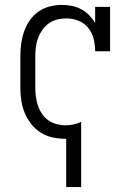

<svg xmlns="http://www.w3.org/2000/svg" viewBox="-20 -558 540 783"><path d="M250 205V8Q249 8 248.5 8Q248 8 247 8Q221 8 195 2.5Q169 -3 146.5 -17Q124 -31 107.5 -52Q91 -73 81 -97Q71 -121 67 -147.5Q63 -174 63 -200V-330Q63 -355 66.5 -380.5Q70 -406 78.5 -430Q87 -454 101.5 -475Q116 -496 136.5 -510.5Q157 -525 182 -531.5Q207 -538 232 -538Q253 -538 273 -534Q293 -530 311 -520.5Q329 -511 343.5 -496Q358 -481 368 -464V-530H429V-349H368Q368 -374 362 -399Q356 -424 340 -444Q324 -464 300 -473.5Q276 -483 250 -483Q232 -483 213.5 -478.5Q195 -474 179.5 -463Q164 -452 153 -436.5Q142 -421 135.5 -403.5Q129 -386 126.5 -367.5Q124 -349 124 -330V-200Q124 -181 126.5 -162.5Q129 -144 135 -126.5Q141 -109 151.5 -93.5Q162 -78 177 -67.5Q192 -57 210.5 -52Q229 -47 247 -47Q264 -47 280 -50.5Q296 -54 311 -61V205Z"/></svg>

Font: Iosevka Slab Light
Style: Regular
Weight: 300
Monospace: yes
Designer: Belleve Invis
Foundry: Belleve Invis
Version: Version 11.1.0; ttfautohint (v1.8.3)